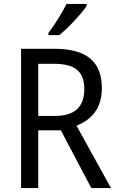

<svg xmlns="http://www.w3.org/2000/svg" viewBox="-20 -964 603 984"><path d="M424 -934V-944H321C299 -899 261 -838 228 -795V-784H284C329 -820 399 -895 424 -934ZM259 -714H88V0H176V-296H292L448 0H549L372 -320C446 -349 502 -405 502 -512C502 -647 425 -714 259 -714ZM256 -637C362 -637 412 -600 412 -508C412 -417 364 -370 263 -370H176V-637Z"/></svg>

Font: Noto Sans Georgian SemiCondensed
Style: Regular
Weight: 400
Width: 4
Designer: Monotype Design Team, Akaki Razmadze
Foundry: Google LLC
Version: Version 2.005